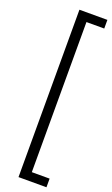

<svg xmlns="http://www.w3.org/2000/svg" viewBox="-183 -850 608 1040"><g transform="rotate(20 120.5 -329.5)"><path d="M240.7 -762.7H138.2V102.5H240.7V152.3H79.6V-812.5H240.7Z"/></g></svg>

Font: Roboto Web
Style: Light
Weight: 300
Designer: Google
Version: Version 1.200310; 2013